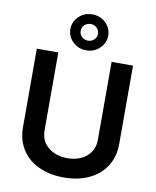

<svg xmlns="http://www.w3.org/2000/svg" viewBox="-105 -1069 943 1160"><g transform="rotate(10 367.0 -489.5)"><path d="M366.8 11Q303.6 11 249.6 -5.9Q195.7 -22.7 156.1 -55.4Q116.5 -88.1 94.1 -136Q71.7 -183.9 71.7 -246.4V-727.3H203.5V-249.6Q203.5 -202.4 226.6 -170.8Q239 -154.1 254.8 -142.2Q270.6 -130.3 288.7 -122.7Q306.8 -115.1 326.7 -111.3Q346.6 -107.6 366.8 -107.6Q398.8 -107.6 428.4 -116.3Q458.1 -125 480.6 -142.6Q503.2 -160.2 516.9 -186.8Q530.5 -213.4 530.5 -249.6V-727.3H661.9V-246.4Q661.9 -184.7 639.4 -136.7Q616.8 -88.8 577.2 -55.9Q537.6 -23.1 483.7 -6Q429.7 11 366.8 11ZM366.8 -769.2Q318.5 -769.2 284.8 -801.5Q250.7 -833.8 250.7 -879.6Q250.7 -924.7 284.8 -957.4Q318.5 -989.7 366.8 -989.7Q415.5 -989.7 448.9 -957.4Q483 -924.7 483 -879.6Q483 -833.8 448.9 -801.5Q415.5 -769.2 366.8 -769.2ZM366.8 -828.5Q388.8 -828.5 404.1 -842.7Q420.1 -856.9 420.1 -879.6Q420.1 -901.6 404.1 -916.2Q388.5 -930.8 366.8 -930.8Q344.8 -929.7 329.2 -916.2Q313.9 -903.1 313.9 -879.6Q313.9 -859 328.1 -844.5Q342.3 -829.9 366.8 -828.5Z"/></g></svg>

Font: Linik Sans SemiBold
Style: Regular
Weight: 600
Designer: Fonts by Rasmus Andersson / Changes by Cristiano Sobral with parts from Marc Monis
Foundry: rsms
Version: Version 3.020; ttfautohint (v1.6)